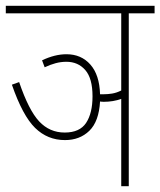

<svg xmlns="http://www.w3.org/2000/svg" viewBox="-20 -642 553 662"><path d="M125 -434Q169 -455 209 -455Q260 -455 291.5 -419.5Q323 -384 325 -317Q330 -317 337 -317Q352 -317 367 -319.5Q382 -322 398 -330V-596H0V-622H513V-596H424V0H398V-301Q384 -296 369 -293.5Q354 -291 338 -291Q331 -291 325 -292Q321 -223 288 -191Q255 -159 204 -159Q144 -159 101 -201Q58 -243 21 -350L46 -359Q79 -262 115 -223.5Q151 -185 203 -185Q255 -185 277 -218.5Q299 -252 299 -310Q299 -372 274 -400.5Q249 -429 209 -429Q190 -429 171.5 -424Q153 -419 134 -410Z"/></svg>

Font: Noto Sans ExtraCondensed Thin
Style: Regular
Weight: 100
Width: 2
Designer: Monotype Design Team
Foundry: Monotype Imaging Inc.
Version: Version 2.013; ttfautohint (v1.8.4.7-5d5b)